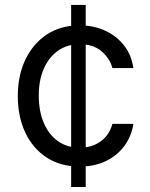

<svg xmlns="http://www.w3.org/2000/svg" viewBox="-20 -747 598 767"><path d="M264.2 0V-727.3H322.4V0ZM298.3 -81.7Q221.6 -81.7 166.2 -117.9Q110.8 -154.1 81 -217.7Q51.1 -281.2 51.1 -362.9Q51.1 -446 81.9 -509.8Q112.6 -573.5 167.8 -609.6Q223 -645.6 296.9 -645.6Q354.4 -645.6 400.6 -624.3Q446.7 -603 476.2 -564.6Q505.7 -526.3 512.8 -475.1H429Q419.4 -512.4 386.5 -541.4Q353.7 -570.3 298.3 -570.3Q249.3 -570.3 212.5 -544.9Q175.8 -519.5 155.4 -473.5Q134.9 -427.6 134.9 -365.8Q134.9 -302.6 155 -255.7Q175.1 -208.8 211.8 -182.9Q248.6 -157 298.3 -157Q331 -157 357.6 -168.3Q384.2 -179.7 402.7 -201Q421.2 -222.3 429 -252.1H512.8Q505.7 -203.8 477.8 -165.3Q449.9 -126.8 404.3 -104.2Q358.7 -81.7 298.3 -81.7Z"/></svg>

Font: InterMG
Style: Regular
Weight: 400
Designer: Rasmus Andersson
Foundry: rsms
Version: Version 3.019;December 26, 2023;FontCreator 15.0.0.2955 64-b